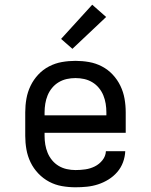

<svg xmlns="http://www.w3.org/2000/svg" viewBox="-20 -786 640 814"><path d="M300 8Q271 8 242.5 3Q214 -2 188.5 -15.5Q163 -29 142.5 -50.5Q122 -72 109.5 -98Q97 -124 92 -152.5Q87 -181 87 -210V-310Q87 -339 92 -367.5Q97 -396 109.5 -422Q122 -448 142 -469.5Q162 -491 188 -504.5Q214 -518 242.5 -523Q271 -528 300 -528Q329 -528 357.5 -523Q386 -518 412 -504.5Q438 -491 458 -469.5Q478 -448 490.5 -422Q503 -396 508 -367.5Q513 -339 513 -310V-223H169V-210Q169 -191 172 -173Q175 -155 182 -138Q189 -121 201 -106.5Q213 -92 229 -82.5Q245 -73 263.5 -69Q282 -65 300 -65Q321 -65 342 -68Q363 -71 382 -80.5Q401 -90 414.5 -107Q428 -124 429 -145H511Q510 -121 501.5 -98Q493 -75 477 -56.5Q461 -38 440 -25Q419 -12 396 -4.5Q373 3 349 5.5Q325 8 300 8ZM431 -297V-310Q431 -328 428 -346.5Q425 -365 418 -382Q411 -399 399 -413.5Q387 -428 371 -437.5Q355 -447 337 -451Q319 -455 300 -455Q281 -455 263 -451Q245 -447 229 -437.5Q213 -428 201 -413.5Q189 -399 182 -382Q175 -365 172 -346.5Q169 -328 169 -310V-297ZM287 -579 239 -621 371 -766 430 -714Z"/></svg>

Font: Iosevka Etoile
Style: Regular
Weight: 400
Designer: Belleve Invis
Foundry: Belleve Invis
Version: Version 33.2.4